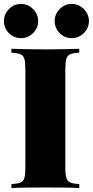

<svg xmlns="http://www.w3.org/2000/svg" viewBox="-30 -956 472 976"><path d="M373 -708V-688Q343 -687 327.5 -680.5Q312 -674 307 -656.5Q302 -639 302 -602V-106Q302 -70 307.5 -52Q313 -34 328 -28Q343 -22 373 -20V0Q344 -2 298.5 -2.5Q253 -3 206 -3Q152 -3 104.5 -2.5Q57 -2 28 0V-20Q59 -22 74 -28Q89 -34 94 -52Q99 -70 99 -106V-602Q99 -639 94 -656.5Q89 -674 73.5 -680.5Q58 -687 28 -688V-708Q57 -707 104.5 -706Q152 -705 206 -705Q253 -705 298.5 -706Q344 -707 373 -708ZM335 -936Q370 -936 396 -910Q422 -884 422 -849Q422 -813 396 -787.5Q370 -762 335 -762Q299 -762 273.5 -787.5Q248 -813 248 -849Q248 -884 273.5 -910Q299 -936 335 -936ZM77 -936Q112 -936 138 -910Q164 -884 164 -849Q164 -813 138 -787.5Q112 -762 77 -762Q41 -762 15.5 -787.5Q-10 -813 -10 -849Q-10 -884 15.5 -910Q41 -936 77 -936Z"/></svg>

Font: Playfair Display Black
Style: Regular
Weight: 900
Designer: Claus Eggers Sørensen
Foundry: Claus Eggers Sørensen
Version: Version 1.203